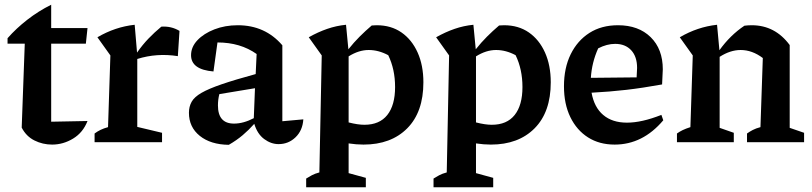

<svg xmlns="http://www.w3.org/2000/svg" viewBox="-20 -603 3442 814"><path d="M197 -583V-484H351L344 -418H197V-87L351 -90Q332 -41 290 -15.5Q248 10 201 10Q161 10 126 -7.5Q91 -25 72 -62L85 -418H12V-441Q49 -483 96 -519.5Q143 -556 197 -583Z M381 0V-37Q393 -46 406.5 -52.5Q420 -59 438 -64L448 -368L393 -445Q468 -489 551 -498L561 -380Q584 -413 609.5 -439.5Q635 -466 664 -490Q706 -493 741 -472L734 -365Q645 -379 562 -353V-65L667 -40V0Z M950 11Q873 10 827 -27Q781 -64 781 -125Q781 -151 792.5 -171.5Q804 -192 834.5 -209.5Q865 -227 920.5 -246Q976 -265 1064 -289L1068 -374Q999 -423 902 -423L885 -300Q790 -308 790 -369Q790 -404 817 -432.5Q844 -461 889 -478.5Q934 -496 988 -496Q1104 -496 1177 -411V-89L1266 -97Q1263 -50 1233 -21Q1203 8 1161 8Q1129 8 1100 -13.5Q1071 -35 1058 -78Q1035 -52 1009 -30Q983 -8 950 11ZM904 -156Q904 -79 972 -79Q1012 -79 1056 -102L1061 -229L910 -204Q904 -181 904 -156Z M1278 191V154Q1289 147 1302 140Q1315 133 1334 128L1344 -368L1289 -445Q1328 -467 1367 -480.5Q1406 -494 1447 -498L1457 -394Q1480 -423 1504.5 -447.5Q1529 -472 1556 -495Q1567 -496 1577 -496Q1638 -496 1682 -465.5Q1726 -435 1750.5 -380.5Q1775 -326 1775 -254Q1775 -128 1706.5 -59Q1638 10 1521 10Q1491 10 1458 5V131L1531 151V191ZM1543 -391Q1501 -391 1458 -364V-84Q1497 -74 1525 -74Q1589 -74 1622 -115.5Q1655 -157 1655 -234Q1655 -309 1626 -369Q1585 -391 1543 -391Z M1818 191V154Q1829 147 1842 140Q1855 133 1874 128L1884 -368L1829 -445Q1868 -467 1907 -480.5Q1946 -494 1987 -498L1997 -394Q2020 -423 2044.5 -447.5Q2069 -472 2096 -495Q2107 -496 2117 -496Q2178 -496 2222 -465.5Q2266 -435 2290.5 -380.5Q2315 -326 2315 -254Q2315 -128 2246.5 -59Q2178 10 2061 10Q2031 10 1998 5V131L2071 151V191ZM2083 -391Q2041 -391 1998 -364V-84Q2037 -74 2065 -74Q2129 -74 2162 -115.5Q2195 -157 2195 -234Q2195 -309 2166 -369Q2125 -391 2083 -391Z M2586 10Q2521 10 2473 -20.5Q2425 -51 2398 -106.5Q2371 -162 2371 -237Q2371 -315 2399.5 -373Q2428 -431 2479 -463.5Q2530 -496 2600 -496Q2687 -496 2738.5 -445.5Q2790 -395 2790 -309L2787 -245Q2704 -230 2634.5 -222Q2565 -214 2488 -210Q2499 -148 2537.5 -115.5Q2576 -83 2638 -83Q2701 -83 2784 -116L2792 -93Q2705 10 2586 10ZM2516 -398Q2489 -338 2485 -273L2679 -275L2681 -315Q2681 -363 2656 -390Q2631 -417 2588 -417Q2553 -417 2516 -398Z M2850 0V-37Q2861 -45 2874.5 -51.5Q2888 -58 2907 -64L2917 -368L2862 -445Q2937 -489 3020 -498L3030 -390Q3053 -422 3079.5 -448Q3106 -474 3136 -494Q3151 -496 3167 -496Q3266 -496 3328 -412V-61L3389 -40V0H3147V-37Q3158 -45 3171.5 -52Q3185 -59 3204 -64L3214 -357Q3169 -391 3120 -391Q3076 -391 3031 -362V-61L3091 -40V0Z"/></svg>

Font: Piazzolla SemiBold
Style: Regular
Weight: 600
Designer: Juan Pablo del Peral
Foundry: Huerta Tipografica
Version: Version 1.330